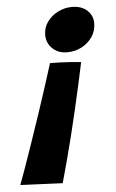

<svg xmlns="http://www.w3.org/2000/svg" viewBox="-90 -583 497 824"><g transform="rotate(-5 159.0 -171.0)"><path d="M137 -314.5Q152 -314.5 177.5 -313.8Q203 -313 228.8 -311.2Q254.5 -309.5 270.5 -307.5Q261 -260.5 249.2 -208.5Q237.5 -156.5 225 -102.5Q212.5 -48.5 199.2 5Q186 58.5 172.5 108.5Q159 158.5 146.5 203.5L-35.5 195.5Q-27.5 175 -11.2 129Q5 83 25.8 23Q46.5 -37 67.8 -100.5Q89 -164 107.2 -220.5Q125.5 -277 137 -314.5ZM251 -546.5Q293 -546.5 317 -524.2Q341 -502 341 -469Q341 -436 323.5 -410.2Q306 -384.5 277.5 -369.5Q249 -354.5 215 -354.5Q176 -354.5 151.5 -378.2Q127 -402 127 -436.5Q127 -468 144.8 -492.8Q162.5 -517.5 191 -532Q219.5 -546.5 251 -546.5Z"/></g></svg>

Font: Grandstander Thin
Style: Bold Italic
Weight: 700
Italic angle: -15°
Version: Version 1.200